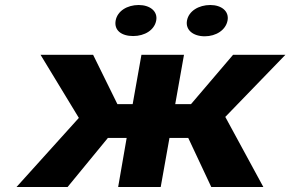

<svg xmlns="http://www.w3.org/2000/svg" viewBox="-20 -747 1160 767"><path d="M732 -196 824 0H1032L880 -280L1120 -528H911L743 -331H680L715 -528H545L510 -331H449L352 -528H142L295 -276L46 0H250L411 -196H486L452 0H622L657 -196ZM512 -603C558 -603 597 -627 604 -665C611 -702 579 -727 534 -727C488 -727 449 -703 442 -665C435 -626 465 -603 512 -603ZM798 -602C843 -602 882 -627 889 -665C896 -702 865 -727 820 -727C774 -727 734 -703 727 -665C720 -627 752 -602 798 -602Z"/></svg>

Font: Asimov
Style: XWidIt
Weight: 500
Designer: Google
Version: Version 2.000980; 2014